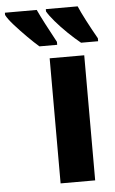

<svg xmlns="http://www.w3.org/2000/svg" viewBox="-172 -803 505 841"><g transform="rotate(-5 80.0 -383.0)"><path d="M212 0H60V-550H212ZM202 -766Q212 -742 232.5 -702.5Q253 -663 278 -619V-606H203Q177 -627 148 -655Q119 -683 95.5 -710.5Q72 -738 62 -756V-766ZM22 -766Q34 -740 54 -701.5Q74 -663 98 -619V-606H20Q-1 -624 -30 -653Q-59 -682 -84 -710Q-109 -738 -118 -756V-766Z"/></g></svg>

Font: Noto Sans Condensed ExtraBold
Style: Regular
Weight: 800
Width: 3
Designer: Monotype Design Team
Foundry: Monotype Imaging Inc.
Version: Version 2.013; ttfautohint (v1.8.4.7-5d5b)